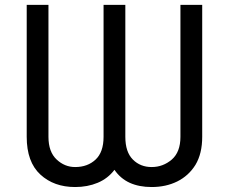

<svg xmlns="http://www.w3.org/2000/svg" viewBox="-20 -747 926 777"><path d="M88.1 -727.3H176.1V-193.2Q176.1 -132.1 209.5 -101.2Q241.8 -71 284.1 -71Q334.5 -71 366.8 -101.2Q399.1 -131.4 399.1 -193.2V-727.3H487.2V-193.2Q487.2 -131.7 517.8 -101.2Q547.9 -71 593.8 -71Q639.6 -71 675.1 -101.2Q710.2 -131.7 710.2 -193.2V-727.3H798.3V-193.2Q798.3 -125.4 771 -79.9Q757.1 -57.5 738.5 -40.7Q719.8 -23.8 697.1 -12.6Q674.4 -1.4 648.3 4.3Q622.2 9.9 593.8 9.9Q543 9.9 505.3 -7.1Q467.7 -24.1 443.2 -59.7Q416.5 -24.5 375.4 -7.3Q334.2 9.9 284.1 9.9Q198.2 9.9 143.5 -40.5Q88.1 -91.3 88.1 -193.2Z"/></svg>

Font: Inter P
Style: Regular
Weight: 400
Designer: Rasmus Andersson
Foundry: rsms
Version: Version 3.018;git-588b23468